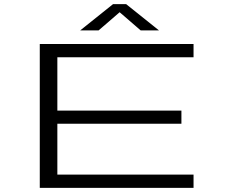

<svg xmlns="http://www.w3.org/2000/svg" viewBox="-20 -914 1140 934"><path d="M173.5 0V-700H921.5V-635.5H259V-376H862.5V-312H259V-64.5H921.5V0ZM370 -766 530 -894H593.5L753.5 -766H664.5L562 -854.5L459.5 -766Z"/></svg>

Font: Trispace Expanded Light
Style: Regular
Weight: 300
Width: 7
Designer: Tyler Finck
Foundry: Etcetera Type Company
Version: Version 1.210; ttfautohint (v1.8.3)